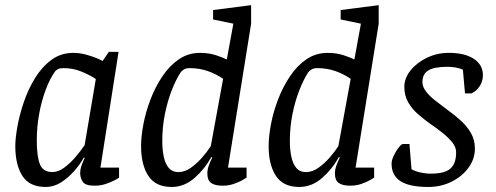

<svg xmlns="http://www.w3.org/2000/svg" viewBox="-20 -719 1931 748"><path d="M158.3 9.4Q94.4 9.4 67 -34Q39.6 -77.4 39.6 -150Q39.6 -179.2 47.5 -224.3Q55.4 -269.5 72.2 -319.6Q89.1 -369.8 115.7 -413.5Q142.2 -457.3 179.6 -485.2Q216.9 -513 265.3 -513Q290.2 -513 314.7 -506.4Q339.3 -499.7 357.2 -492.2Q375.2 -484.6 379.7 -481.4L404.1 -517H441.9L371.3 -66H443.9V-26.9Q441.9 -24.9 427.6 -17.3Q413.3 -9.7 392.7 -2.6Q372.1 4.4 348.2 4.4Q312.6 4.4 302.5 -10.7Q292.3 -25.8 292.3 -45.9Q292.3 -58.3 296.9 -71.9Q301.5 -85.4 309.8 -103.6L306.8 -105.6Q291.9 -78.3 268.3 -51.8Q244.8 -25.3 216.9 -7.9Q189.1 9.4 158.3 9.4ZM184.2 -48.7Q207.4 -48.7 231.1 -66.5Q254.8 -84.3 275.2 -108.5Q295.7 -132.8 309.7 -153.5L353.3 -411.1Q329.3 -427.2 296.7 -440.4Q264.1 -453.6 227.8 -453.6Q213.6 -453.6 206.7 -450.1Q199.8 -446.6 195 -441.4Q174.5 -413.1 158.2 -369.7Q141.8 -326.2 132.6 -275.5Q123.3 -224.7 123.3 -171Q123.3 -111.5 135.1 -80.1Q147 -48.7 184.2 -48.7Z M648.6 9.4Q586.4 9.4 558 -33.8Q529.6 -77 529.6 -150Q529.6 -187.3 538.7 -235.3Q547.8 -283.3 566.4 -331.8Q584.9 -380.3 612.6 -421.6Q640.2 -463 676.8 -488Q713.4 -513 759.4 -513Q793.2 -513 821.3 -503.9Q849.3 -494.7 863.6 -487.3L889.1 -626.8L810.2 -643.1V-679.9L958.3 -698.9V-626.8L868.2 -66H940.6V-27Q938.4 -25 924.8 -17.4Q911.1 -9.7 891 -2.6Q870.9 4.4 847.4 4.4Q817.7 4.4 802.7 -6.1Q787.8 -16.6 787.8 -42.4Q787.8 -57.7 792.4 -71Q796.9 -84.3 806.8 -105.6L803.6 -107.6Q777.8 -60.7 737.8 -25.6Q697.8 9.4 648.6 9.4ZM675.4 -48.6Q700 -48.6 723.6 -65.4Q747.3 -82.2 767.5 -105.4Q787.7 -128.6 801.2 -149.7L849.2 -411.8Q823.5 -430 790.5 -441.8Q757.5 -453.6 718.7 -453.6Q704.4 -453.6 695.9 -448Q687.3 -442.4 684.2 -437.8Q665.5 -409.2 649 -367.1Q632.6 -325.1 622.4 -274.5Q612.2 -223.9 612.2 -170.1Q612.2 -136.4 617.9 -108.9Q623.6 -81.4 637.2 -65Q650.8 -48.6 675.4 -48.6Z M1145.6 9.4Q1083.4 9.4 1055 -33.8Q1026.6 -77 1026.6 -150Q1026.6 -187.3 1035.7 -235.3Q1044.8 -283.3 1063.4 -331.8Q1081.9 -380.3 1109.6 -421.6Q1137.2 -463 1173.8 -488Q1210.4 -513 1256.4 -513Q1290.2 -513 1318.3 -503.9Q1346.3 -494.7 1360.6 -487.3L1386.1 -626.8L1307.2 -643.1V-679.9L1455.3 -698.9V-626.8L1365.2 -66H1437.6V-27Q1435.4 -25 1421.8 -17.4Q1408.1 -9.7 1388 -2.6Q1367.9 4.4 1344.4 4.4Q1314.7 4.4 1299.7 -6.1Q1284.8 -16.6 1284.8 -42.4Q1284.8 -57.7 1289.4 -71Q1293.9 -84.3 1303.8 -105.6L1300.6 -107.6Q1274.8 -60.7 1234.8 -25.6Q1194.8 9.4 1145.6 9.4ZM1172.4 -48.6Q1197 -48.6 1220.6 -65.4Q1244.3 -82.2 1264.5 -105.4Q1284.7 -128.6 1298.2 -149.7L1346.2 -411.8Q1320.5 -430 1287.5 -441.8Q1254.5 -453.6 1215.7 -453.6Q1201.4 -453.6 1192.9 -448Q1184.3 -442.4 1181.2 -437.8Q1162.5 -409.2 1146 -367.1Q1129.6 -325.1 1119.4 -274.5Q1109.2 -223.9 1109.2 -170.1Q1109.2 -136.4 1114.9 -108.9Q1120.6 -81.4 1134.2 -65Q1147.8 -48.6 1172.4 -48.6Z M1648.6 9.4Q1575.1 9.4 1540.3 -13.1Q1505.5 -35.7 1505.5 -81.7Q1505.5 -94.6 1513.9 -112.4Q1522.2 -130.2 1533.1 -144.1Q1544 -158.1 1550.3 -158.1H1575.1L1583.2 -59.9Q1595.1 -52.4 1616.2 -47.5Q1637.4 -42.5 1658.1 -42.5Q1712.5 -42.5 1734.8 -62.2Q1757 -81.9 1757 -125.6Q1757 -145.2 1742.8 -163.3Q1728.5 -181.4 1706.2 -199.7Q1684 -217.9 1658.4 -234.9Q1633.5 -252.7 1609.5 -273.3Q1585.5 -293.9 1570.4 -320.3Q1555.2 -346.6 1555.2 -380.3Q1555.2 -414.8 1579.7 -445Q1604.1 -475.3 1643.7 -494.2Q1683.2 -513.1 1728.4 -513.1Q1790.7 -513.1 1826.1 -489.7Q1861.4 -466.3 1861.4 -426.1Q1861.4 -403.4 1849 -383.7Q1836.5 -363.9 1816.5 -355.1H1791.6L1783.3 -447.6Q1772.7 -452.8 1756.1 -455.8Q1739.5 -458.8 1724.3 -458.8Q1672 -458.8 1648.8 -444.8Q1625.7 -430.8 1625.7 -399.2Q1625.7 -380.9 1639.5 -362.8Q1653.3 -344.7 1675.6 -327.3Q1697.9 -310 1721.8 -292.1Q1751.2 -270.9 1775.7 -248.7Q1800.2 -226.4 1815.2 -199.8Q1830.1 -173.2 1830.1 -140Q1830.1 -99.7 1805.3 -65.7Q1780.5 -31.7 1739.2 -11.1Q1697.8 9.4 1648.6 9.4Z"/></svg>

Font: Faustina Light
Style: Italic
Weight: 300
Italic angle: -8°
Designer: Alfonso Garcia
Foundry: http://www.omnibus-type.com
Version: Version 1.200